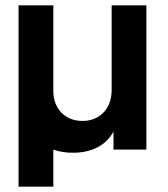

<svg xmlns="http://www.w3.org/2000/svg" viewBox="-20 -564 633 724"><path d="M50 -544H181V-222Q181 -171 211.5 -139.5Q242 -108 291 -108Q340 -108 370.5 -140Q401 -172 401 -225V-544H532V0H408V-68Q387 -29 347.5 -8.5Q308 12 255 12Q214 12 181 0V140H50Z"/></svg>

Font: Evergrow Sans
Style: Bold
Weight: 700
Foundry: 10Web
Version: Version 1.000